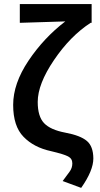

<svg xmlns="http://www.w3.org/2000/svg" viewBox="-20 -726 485 932"><path d="M76.2 -706.1H424.8V-615.2H419.9Q321.3 -551.3 242.2 -434.6Q163.1 -317.9 163.1 -231Q163.1 -161.1 193.8 -128.4Q224.6 -95.7 297.4 -82Q370.1 -68.4 401.4 -42Q432.6 -16.1 433.1 43Q433.1 102.1 374 186L284.2 152.8Q303.7 126 317.4 107.9Q331.1 89.8 331.1 66.9Q331.1 43.9 310.5 33.2Q290 22.5 228 7.8Q144 -10.3 94.2 -62Q43.9 -113.3 43.9 -216.8Q43.9 -320.3 118.2 -431.2Q192.4 -542 296.9 -622.1L76.2 -615.2Z"/></svg>

Font: SourceSansPro-Semibold
Style: Regular
Weight: 600
Designer: Paul D. Hunt
Foundry: Adobe Systems Incorporated
Version: Version 2.020;PS 2.0;hotconv 1.0.86;makeotf.lib2.5.63406